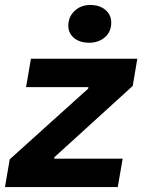

<svg xmlns="http://www.w3.org/2000/svg" viewBox="-41 -758 576 778"><path d="M-1.6 -112.4 316.2 -398.8 317.2 -405H64.6L84.4 -520H515.4L496.8 -409.8L179.2 -120.8L178.6 -115H456L436.2 0H-20.8ZM235.8 -653.6Q235.8 -690 261.3 -713.9Q286.8 -737.8 324.4 -737.8Q363.2 -737.8 386.5 -717.6Q409.8 -697.4 409.8 -666.5Q409.8 -629.6 384.2 -607.2Q358.6 -584.8 320.4 -584.8Q282.2 -584.8 259 -604.1Q235.8 -623.3 235.8 -653.6Z"/></svg>

Font: Fixel Italic Variable 20240409 Display Thin
Style: Italic
Weight: 100
Italic angle: -10°
Designer: AlfaBravo + MacPaw
Foundry: Kyrylo Tkachov, Marchela Mozhyna, Serhii Makarenko, Maria Weinstein, Zakhar Kryvoshyya
Version: Version 1.211;Glyphs 3.2 (3225)